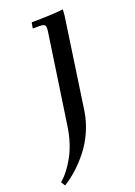

<svg xmlns="http://www.w3.org/2000/svg" viewBox="-203 -504 610 865"><g transform="rotate(-20 102.0 -71.5)"><path d="M-59.1 283.2Q-21 252 11.2 192.9Q43.5 133.8 55.2 51.8L116.2 -363.8Q119.1 -380.9 119.1 -391.1Q119.1 -402.8 112.8 -407Q106.4 -411.1 88.9 -411.1H58.1L63 -439Q151.4 -439 214.8 -445.8L212.9 -418L149.9 16.1Q142.6 65.4 122.1 111.8Q101.6 158.2 73.2 193.8Q44.9 229.5 14.9 256.6Q-15.1 283.7 -46.9 303.2Z"/></g></svg>

Font: Dihjauti
Style: Bold Italic
Weight: 700
Italic angle: -9°
Designer: T. Christopher White
Version: Version 3.0.0